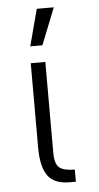

<svg xmlns="http://www.w3.org/2000/svg" viewBox="-52 -753 405 787"><g transform="rotate(-5 150.0 -360.0)"><path d="M202 0Q139 0 112.5 -37Q86 -74 86 -153V-500H146V-127Q146 -81 164 -65.5Q182 -50 228 -50V0ZM130 -720H200L140 -569H90Z"/></g></svg>

Font: Moderustic Light
Style: Regular
Weight: 300
Designer: Tural Alisoy
Foundry: TAFT Foundry
Version: Version 2.120